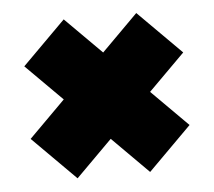

<svg xmlns="http://www.w3.org/2000/svg" viewBox="-38 -603 546 489"><g transform="rotate(-5 234.5 -359.0)"><path d="M234.4 -249 141.6 -156.2 31.2 -266.6 124 -359.4 31.2 -452.1 141.6 -562.5 234.4 -469.7 327.1 -562.5 437.5 -452.1 344.7 -359.4 437.5 -266.6 327.1 -156.2Z"/></g></svg>

Font: Signwood
Style: Regular
Weight: 400
Designer: GGBotNet
Foundry: GGBotNet
Version: 0.95